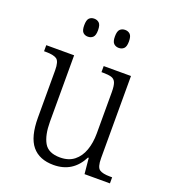

<svg xmlns="http://www.w3.org/2000/svg" viewBox="-137 -841 844 952"><g transform="rotate(20 285.0 -365.5)"><path d="M254 10Q179 10 140.5 -36.5Q102 -83 102 -185V-434Q102 -481 85 -492.5Q68 -504 28 -504H18V-536H165V-186Q165 -115 187.5 -75.5Q210 -36 272 -36Q317 -36 346 -59Q375 -82 389 -121.5Q403 -161 403 -210V-428Q403 -463 396 -479Q389 -495 372.5 -499.5Q356 -504 329 -504H321V-536H465V-103Q465 -55 482 -43.5Q499 -32 537 -32H549V0H415L407 -83H403Q356 10 254 10ZM360 -646Q344 -646 333.5 -656Q323 -666 323 -693Q323 -721 333.5 -731Q344 -741 360 -741Q376 -741 386.5 -731Q397 -721 397 -693Q397 -666 386.5 -656Q376 -646 360 -646ZM197 -646Q181 -646 171 -656Q161 -666 161 -693Q161 -721 171 -731Q181 -741 197 -741Q213 -741 223.5 -731Q234 -721 234 -693Q234 -666 223.5 -656Q213 -646 197 -646Z"/></g></svg>

Font: Noto Serif Tamil SemiCondensed Light
Style: Italic
Weight: 300
Width: 4
Italic angle: -12°
Designer: Indian Type Foundry, Tom Grace, and the Monotype Design Team
Foundry: Monotype Imaging Inc.
Version: Version 2.003; ttfautohint (v1.8.4.7-5d5b)